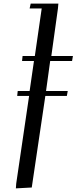

<svg xmlns="http://www.w3.org/2000/svg" viewBox="-20 -749 424 1063"><path d="M67.9 293.9 69.8 267.1 141.1 -217.8H75.2L78.1 -245.1H144L168 -411.1H102.1L105 -439H172.9L210.9 -702.1H144L149.9 -729H303.2L300.8 -702.1L264.2 -439H383.8L378.9 -411.1H257.8L234.9 -245.1H355L350.1 -217.8H231L155.8 289.1Z"/></svg>

Font: Dehuti Alt
Style: Bold-Italic
Weight: 700
Version: Version 1.2